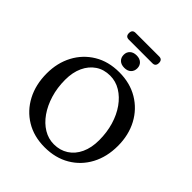

<svg xmlns="http://www.w3.org/2000/svg" viewBox="-268 -1151 1331 1331"><g transform="rotate(45 397.5 -485.5)"><path d="M395.5 -716.5Q501 -716.5 581 -668.8Q661 -621 705.5 -537.8Q750 -454.5 750 -348Q750 -241 705.8 -158.2Q661.5 -75.5 582 -28.8Q502.5 18 397 18Q291.5 18 212.5 -29.8Q133.5 -77.5 89.2 -161.8Q45 -246 45 -355Q45 -458 88.5 -539.8Q132 -621.5 210.8 -669Q289.5 -716.5 395.5 -716.5ZM630 -285Q630 -361.5 610 -428.5Q590 -495.5 554 -546.2Q518 -597 470.2 -626Q422.5 -655 367.5 -655Q306.5 -655 261.5 -624.8Q216.5 -594.5 191.5 -540.5Q166.5 -486.5 166.5 -414Q166.5 -336 187 -268.5Q207.5 -201 243.2 -150Q279 -99 326.2 -70.5Q373.5 -42 427.5 -42Q487.5 -42 533.2 -71.5Q579 -101 604.5 -155.5Q630 -210 630 -285ZM398 -762Q367 -762 349 -778.8Q331 -795.5 331 -823.5Q331 -850.5 349 -867.2Q367 -884 398 -884Q429 -884 446.8 -867.2Q464.5 -850.5 464.5 -823.5Q464.5 -796 446.8 -779Q429 -762 398 -762ZM250.5 -955.5Q250.5 -989 282 -989H513.5Q544.5 -989 544.5 -956Q544.5 -922.5 513.5 -922.5H282Q250.5 -922.5 250.5 -955.5Z"/></g></svg>

Font: Fraunces 9pt S100
Style: Regular
Weight: 400
Version: Version 1.000; ttfautohint (v1.8.3)